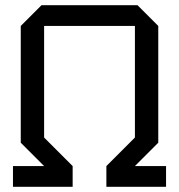

<svg xmlns="http://www.w3.org/2000/svg" viewBox="-20 -720 690 740"><path d="M30 0V-80H150L60 -170V-620L140 -700H510L590 -620V-170L500 -80H620V0H390V-80L500 -190V-620H150V-190L260 -80V0Z"/></svg>

Font: Tektur
Style: Regular
Weight: 400
Designer: Adam Jagosz
Foundry: Adam Jagosz
Version: Version 1.005;gftools[0.9.30]